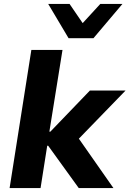

<svg xmlns="http://www.w3.org/2000/svg" viewBox="-20 -960 661 980"><path d="M29 0 140 -705H299L232 -288H237L439 -498H621L361 -230V-283L559 0H382L226 -216H221L187 0ZM330 -765 226 -940H335L402 -842L492 -940H605L457 -765Z"/></svg>

Font: Nunito Sans 9pt ExtraBold
Style: Italic
Weight: 800
Italic angle: -9°
Version: Version 3.101;gftools[0.9.27]